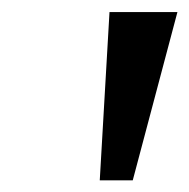

<svg xmlns="http://www.w3.org/2000/svg" viewBox="-20 -748 322 327"><path d="M149.9 -440.9 166.5 -727.5H282.2L206.1 -440.9Z"/></svg>

Font: Inter 20pt Medium
Style: Italic
Weight: 500
Italic angle: -9.3988°
Version: Version 4.001;git-66647c0bb